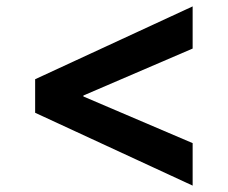

<svg xmlns="http://www.w3.org/2000/svg" viewBox="-20 -589 713 601"><path d="M583 -569V-437L241 -290V-287L583 -141V-8L90 -236V-341Z"/></svg>

Font: Sinter Bold
Style: Regular
Weight: 700
Foundry: Adobe & rsms
Version: Version 1.000